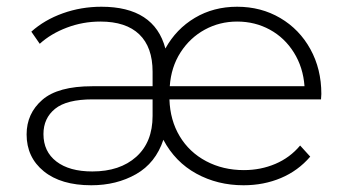

<svg xmlns="http://www.w3.org/2000/svg" viewBox="-20 -546 1023 570"><path d="M933 -251H483Q485 -189 513.5 -141.5Q542 -94 592 -67.5Q642 -41 704 -41Q754 -41 797.5 -59.5Q841 -78 871 -114L901 -81Q865 -39 814 -17.5Q763 4 703 4Q626 4 563 -30.5Q500 -65 465 -131Q442 -62 384 -29Q326 4 251 4Q161 4 110 -37.5Q59 -79 59 -147Q59 -209 105.5 -249.5Q152 -290 254 -290H433V-333Q433 -406 393.5 -444Q354 -482 278 -482Q226 -482 178.5 -464Q131 -446 98 -416L73 -452Q112 -487 166.5 -506.5Q221 -526 281 -526Q438 -526 471 -402Q503 -460 558.5 -493Q614 -526 684 -526Q755 -526 812 -492.5Q869 -459 901.5 -400Q934 -341 934 -267ZM484 -290H884Q880 -346 852.5 -390Q825 -434 781 -458Q737 -482 684 -482Q632 -482 588 -458Q544 -434 516 -390.5Q488 -347 484 -290ZM433 -202V-251H255Q178 -251 143.5 -223Q109 -195 109 -148Q109 -96 147.5 -66.5Q186 -37 254 -37Q336 -37 384.5 -80.5Q433 -124 433 -202Z"/></svg>

Font: Montserrat Atlas Light
Style: Regular
Weight: 300
Designer: Julieta Ulanovsky
Foundry: Julieta Ulanovsky
Version: Version 7.200